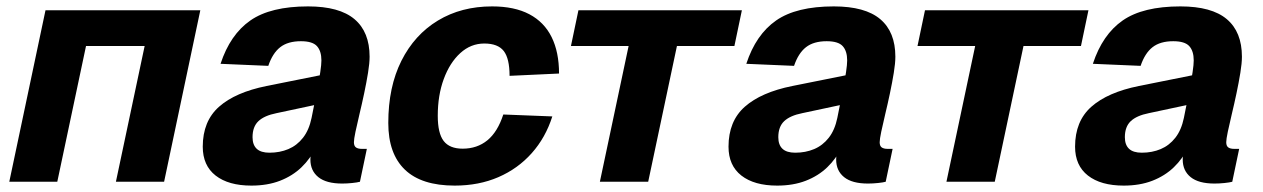

<svg xmlns="http://www.w3.org/2000/svg" viewBox="-20 -568 3947 600"><path d="M9 0 122.2 -536H606L492.8 0H342.2L432 -424.2H248.8L159 0Z M983 -244 844.2 -214.4Q806 -206.8 787.6 -189.4Q769.2 -172 769.2 -139.2Q769.2 -115.4 782.2 -103.1Q795.2 -90.8 822.2 -90.8Q854.4 -90.8 881.2 -102.1Q908 -113.4 926.9 -137.5Q945.8 -161.6 953.6 -199.4Q956.6 -215.6 961.8 -240.4Q967 -265.2 972.2 -292.4Q977.4 -319.6 980.9 -342.9Q984.4 -366.2 984.4 -379.2Q984.4 -408.4 970.5 -423.8Q956.6 -439.2 920.4 -439.2Q879.6 -439.2 855.7 -420.5Q831.8 -401.8 818.4 -362.2L669.2 -368.6Q699.2 -460 762.4 -504Q825.6 -548 942.8 -548Q1040.6 -548 1087.8 -508.1Q1135 -468.2 1135 -390.8Q1135 -370.6 1130.1 -340.5Q1125.2 -310.4 1118.1 -276.7Q1111 -243 1103.4 -211.5Q1095.8 -180 1090.9 -156.4Q1086 -132.8 1086 -123.6Q1086 -111.8 1092.4 -107.3Q1098.8 -102.8 1110.8 -102.8H1126.4L1104.8 0Q1096.8 2.2 1080.7 3.9Q1064.6 5.6 1049.2 5.6Q999.8 5.6 974.9 -14.4Q950 -34.4 950 -69.4Q950 -80.4 951.9 -91.9Q953.8 -103.4 957.8 -116L967.2 -108Q950.2 -72.2 922.1 -45.2Q894 -18.2 854.9 -3.1Q815.8 12 765.6 12Q694 12 653.8 -19.4Q613.6 -50.8 613.6 -109.6Q613.6 -189.4 664.6 -234.5Q715.6 -279.6 812.8 -299.2L1003.2 -337.4Z M1401 12Q1297.2 12 1245.3 -37.8Q1193.4 -87.6 1193.4 -183.6Q1193.4 -296.4 1234.4 -378Q1275.4 -459.6 1348.5 -503.8Q1421.6 -548 1517.8 -548Q1587.8 -548 1634.2 -523.5Q1680.6 -499 1703.8 -452.1Q1727 -405.2 1727 -338.2L1572.4 -331Q1572.4 -385.2 1554.2 -408.6Q1536 -432 1493.4 -432Q1451.2 -432 1418.4 -402.1Q1385.6 -372.2 1366.8 -321.2Q1348 -270.2 1348 -206.4Q1348 -151.4 1366.5 -127.4Q1385 -103.4 1425.8 -103.4Q1471 -103.4 1503 -129.5Q1535 -155.6 1552.8 -210.2L1706 -204.2Q1685 -138 1641.7 -89.4Q1598.4 -40.8 1537.4 -14.4Q1476.4 12 1401 12Z M1854.6 0 1944.4 -424.2H1764.2L1787.6 -536H2298.4L2275 -424.2H2095.4L2005.6 0Z M2626 -244 2487.2 -214.4Q2449 -206.8 2430.6 -189.4Q2412.2 -172 2412.2 -139.2Q2412.2 -115.4 2425.2 -103.1Q2438.2 -90.8 2465.2 -90.8Q2497.4 -90.8 2524.2 -102.1Q2551 -113.4 2569.9 -137.5Q2588.8 -161.6 2596.6 -199.4Q2599.6 -215.6 2604.8 -240.4Q2610 -265.2 2615.2 -292.4Q2620.4 -319.6 2623.9 -342.9Q2627.4 -366.2 2627.4 -379.2Q2627.4 -408.4 2613.5 -423.8Q2599.6 -439.2 2563.4 -439.2Q2522.6 -439.2 2498.7 -420.5Q2474.8 -401.8 2461.4 -362.2L2312.2 -368.6Q2342.2 -460 2405.4 -504Q2468.6 -548 2585.8 -548Q2683.6 -548 2730.8 -508.1Q2778 -468.2 2778 -390.8Q2778 -370.6 2773.1 -340.5Q2768.2 -310.4 2761.1 -276.7Q2754 -243 2746.4 -211.5Q2738.8 -180 2733.9 -156.4Q2729 -132.8 2729 -123.6Q2729 -111.8 2735.4 -107.3Q2741.8 -102.8 2753.8 -102.8H2769.4L2747.8 0Q2739.8 2.2 2723.7 3.9Q2707.6 5.6 2692.2 5.6Q2642.8 5.6 2617.9 -14.4Q2593 -34.4 2593 -69.4Q2593 -80.4 2594.9 -91.9Q2596.8 -103.4 2600.8 -116L2610.2 -108Q2593.2 -72.2 2565.1 -45.2Q2537 -18.2 2497.9 -3.1Q2458.8 12 2408.6 12Q2337 12 2296.8 -19.4Q2256.6 -50.8 2256.6 -109.6Q2256.6 -189.4 2307.6 -234.5Q2358.6 -279.6 2455.8 -299.2L2646.2 -337.4Z M2937.6 0 3027.4 -424.2H2847.2L2870.6 -536H3381.4L3358 -424.2H3178.4L3088.6 0Z M3709 -244 3570.2 -214.4Q3532 -206.8 3513.6 -189.4Q3495.2 -172 3495.2 -139.2Q3495.2 -115.4 3508.2 -103.1Q3521.2 -90.8 3548.2 -90.8Q3580.4 -90.8 3607.2 -102.1Q3634 -113.4 3652.9 -137.5Q3671.8 -161.6 3679.6 -199.4Q3682.6 -215.6 3687.8 -240.4Q3693 -265.2 3698.2 -292.4Q3703.4 -319.6 3706.9 -342.9Q3710.4 -366.2 3710.4 -379.2Q3710.4 -408.4 3696.5 -423.8Q3682.6 -439.2 3646.4 -439.2Q3605.6 -439.2 3581.7 -420.5Q3557.8 -401.8 3544.4 -362.2L3395.2 -368.6Q3425.2 -460 3488.4 -504Q3551.6 -548 3668.8 -548Q3766.6 -548 3813.8 -508.1Q3861 -468.2 3861 -390.8Q3861 -370.6 3856.1 -340.5Q3851.2 -310.4 3844.1 -276.7Q3837 -243 3829.4 -211.5Q3821.8 -180 3816.9 -156.4Q3812 -132.8 3812 -123.6Q3812 -111.8 3818.4 -107.3Q3824.8 -102.8 3836.8 -102.8H3852.4L3830.8 0Q3822.8 2.2 3806.7 3.9Q3790.6 5.6 3775.2 5.6Q3725.8 5.6 3700.9 -14.4Q3676 -34.4 3676 -69.4Q3676 -80.4 3677.9 -91.9Q3679.8 -103.4 3683.8 -116L3693.2 -108Q3676.2 -72.2 3648.1 -45.2Q3620 -18.2 3580.9 -3.1Q3541.8 12 3491.6 12Q3420 12 3379.8 -19.4Q3339.6 -50.8 3339.6 -109.6Q3339.6 -189.4 3390.6 -234.5Q3441.6 -279.6 3538.8 -299.2L3729.2 -337.4Z"/></svg>

Font: Geist
Style: Italic
Weight: 400
Italic angle: -12°
Designer: Basement.studio, Andrés Briganti, Mateo Zaragoza
Foundry: Basement.studio, Vercel, Andrés Briganti, Guido Ferreyra, Mateo Zaragoza
Version: Version 1.500